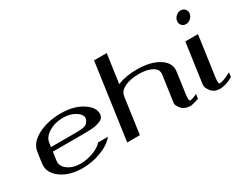

<svg xmlns="http://www.w3.org/2000/svg" viewBox="-89 -1196 2053 1642"><g transform="rotate(-30 937.5 -375.0)"><path d="M711.9 -318.4Q709 -301.8 698.2 -289.6Q687.5 -277.3 667.5 -270Q647.5 -262.7 629.4 -258.3Q611.3 -253.9 582 -252.4Q552.7 -251 536.1 -250.5Q519.5 -250 491.2 -250H202.1L190.4 -167Q183.6 -115.2 232.9 -78.6Q282.2 -42 360.4 -42Q421.9 -42 484.9 -65.9Q547.9 -89.8 576.2 -125H673.8Q629.9 -69.3 540.5 -34.7Q451.2 0 354.5 0Q223.6 0 141.6 -61Q59.6 -122.1 71.3 -208L85.9 -312.5Q97.7 -397.5 194.8 -448.7Q292 -500 424.8 -500Q552.7 -500 637.2 -443.8Q721.7 -387.7 711.9 -318.4ZM587.9 -359.4Q591.8 -393.6 542 -425.8Q492.2 -458 418.9 -458Q340.8 -458 280.8 -421.4Q220.7 -384.8 213.9 -333L208 -292H440.4Q470.7 -292 485.8 -292.5Q501 -293 522.5 -296.4Q543.9 -299.8 555.2 -306.6Q566.4 -313.5 575.7 -326.7Q585 -339.8 587.9 -359.4Z M1022.5 -750 982.4 -466.8Q1067.4 -500 1174.8 -500Q1308.6 -500 1390.6 -448.2Q1472.7 -396.5 1460.9 -312.5L1432.6 -110.4Q1422.9 -42 1438.5 -42Q1461.9 -42 1508.8 -65.4L1502.9 -20.5Q1441.4 0 1417 0Q1361.3 0 1331.5 -35.2Q1301.8 -70.3 1304.7 -93.8L1341.8 -354.5Q1348.6 -403.3 1299.3 -430.7Q1250 -458 1168.9 -458Q1087.9 -458 1030.8 -431.2Q973.6 -404.3 966.8 -354.5L917 0H792L897.5 -750Z M1752 -750Q1777.3 -750 1793.5 -731.4Q1809.6 -712.9 1805.7 -687.5Q1801.8 -662.1 1780.8 -643.6Q1759.8 -625 1734.4 -625Q1708 -625 1692.4 -643.6Q1676.8 -662.1 1680.7 -687.5Q1684.6 -712.9 1705.1 -731.4Q1725.6 -750 1752 -750ZM1779.3 -500 1724.6 -110.4Q1714.8 -42 1730.5 -42Q1767.6 -42 1845.7 -85L1839.8 -41Q1767.6 0 1709 0Q1654.3 0 1624.5 -39.1Q1594.7 -78.1 1598.6 -103.5L1654.3 -500Z"/></g></svg>

Font: okolaks
Style: BoldItalic
Weight: 600
Width: 8
Italic angle: -8°
Version: Version 000.6.0